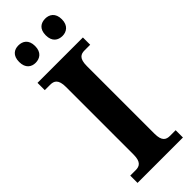

<svg xmlns="http://www.w3.org/2000/svg" viewBox="-297 -943 969 969"><g transform="rotate(-45 187.5 -458.0)"><path d="M283 -792C311 -792 340 -809 340 -854C340 -900 311 -916 283 -916C252 -916 225 -900 225 -854C225 -809 252 -792 283 -792ZM91 -792C121 -792 149 -809 149 -854C149 -900 121 -916 91 -916C62 -916 35 -900 35 -854C35 -809 62 -792 91 -792ZM26 0H350V-52H310C283 -52 262 -62 262 -115V-598C262 -652 283 -662 310 -662H350V-714H26V-662H65C91 -662 113 -652 113 -598V-115C113 -62 91 -52 65 -52H26Z"/></g></svg>

Font: Noto Serif Tamil SemiCondensed
Style: Bold
Weight: 700
Width: 4
Designer: Indian Type Foundry, Tom Grace, and the Monotype Design Team
Foundry: Monotype Imaging Inc.
Version: Version 2.004